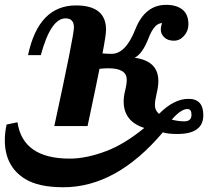

<svg xmlns="http://www.w3.org/2000/svg" viewBox="-36 -520 917 792"><path d="M724.1 -19.5Q753.9 -19.5 753.9 -46.4Q753.9 -70.3 737.3 -70.3Q710.4 -70.3 672.4 -26.4Q700.2 -19.5 724.1 -19.5ZM559.1 7.8Q475.1 -19 474.1 -100.1Q474.1 -123 480.5 -147.7Q486.8 -172.4 486.8 -191.4Q486.8 -238.3 411.1 -238.3Q397.5 -238.3 374.5 -236.3Q358.4 -155.8 325.2 0H188Q269 -373.5 269 -406.7Q269 -444.3 234.4 -444.3Q173.3 -444.3 132.3 -292.5H79.6Q123 -497.6 277.3 -497.6Q401.4 -497.6 401.4 -397.5Q401.4 -375 386.7 -299.8Q404.3 -297.9 424.3 -297.9Q482.4 -297.9 522.2 -398.9Q562 -500 649.4 -500Q692.4 -500 716.8 -480.2Q741.2 -460.4 741.2 -419.4Q741.2 -392.6 723.4 -372.3Q705.6 -352.1 681.6 -352.1Q655.8 -352.1 641.6 -366Q627.4 -379.9 627.4 -397Q627.4 -411.6 632.8 -424.8Q600.6 -424.8 576.4 -361.8Q552.2 -298.8 519.5 -281.7Q617.2 -268.6 617.2 -186Q617.2 -163.6 610.1 -134Q603 -104.5 603 -85.9Q603 -64.5 620.1 -50.3Q681.2 -112.3 741.7 -112.3Q802.7 -112.3 802.7 -44.9Q802.7 32.7 695.8 32.7Q656.2 32.7 635.7 25.9Q444.3 252.4 225.6 252.4Q123 252.4 67.9 218.3Q-16.1 167 -16.1 58.1Q-16.1 27.3 -8.8 -6.3L36.1 -15.6Q58.1 134.3 251.5 134.3Q319.8 134.3 401.4 103.5Q476.1 75.7 559.1 7.8Z"/></svg>

Font: Munson
Style: Bold Italic
Weight: 700
Italic angle: -12°
Designer: Paul James MIller
Foundry: High-Logic / Made with FontCreator
Version: Version 2.10;May 5, 2019;FontCreator 11.5.0.2430 64-bit